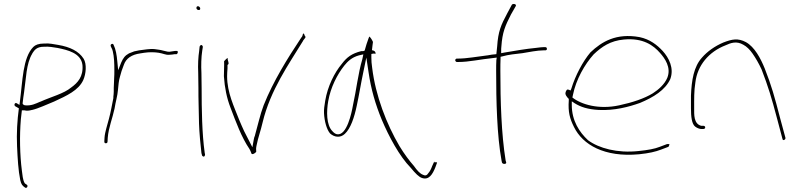

<svg xmlns="http://www.w3.org/2000/svg" viewBox="-20 -740 3975 957"><path d="M55 -211 74 -200C66 -141 62 -76 65 -10C68 52 71 109 81 158C86 180 92 186 105 195C113 201 122 187 114 181L105 175L103 173C93 156 92 130 89 110C79 33 77 -63 84 -146L89 -190H102C113 -187 125 -188 139 -192H140C171 -199 215 -220 250 -234C313 -263 372 -290 395 -341C409 -372 413 -421 397 -447C373 -485 329 -506 271 -516C245 -520 227 -525 201 -523H199C172 -523 156 -516 146 -506C93 -452 93 -337 79 -232L77 -217L64 -225C55 -231 48 -218 55 -211ZM93 -222V-227C95 -244 97 -263 100 -280C110 -345 110 -423 141 -473V-474C152 -490 162 -507 199 -507C225 -509 246 -504 267 -501C316 -491 384 -476 391 -416C396 -358 367 -327 335 -304C298 -273 236 -258 181 -233H180C157 -223 136 -212 105 -215C105 -214 94 -219 93 -222Z M500 -35C500 -28 503 -26 506 -26C513 -26 515 -27 516 -34L517 -53C521 -104 541 -151 551 -199C556 -232 566 -263 568 -292C570 -314 572 -339 578 -358L586 -386L597 -416C608 -449 636 -468 680 -474L699 -477C725 -481 752 -480 771 -477C792 -474 807 -465 823 -467H824C832 -467 846 -469 851 -470H860C867 -472 870 -489 859 -486H852C843 -484 833 -484 825 -482H823C817 -482 813 -483 809 -484L792 -488C785 -490 780 -491 773 -492L752 -495C728 -498 699 -492 673 -489L649 -484L623 -474C603 -463 594 -451 584 -428L569 -390L565 -431C562 -466 557 -495 546 -517C542 -527 528 -518 532 -511V-510C534 -503 539 -498 542 -485C549 -457 550 -423 550 -389C550 -375 550 -364 549 -351C549 -332 547 -317 547 -302V-284C547 -275 546 -266 545 -258V-251C538 -217 532 -181 523 -148C515 -116 503 -83 501 -54ZM551 -189Z M959 -700C959 -695 964 -690 970 -690C976 -690 978 -692 978 -698C978 -703 972 -709 967 -709C962 -709 959 -706 959 -700ZM968 -376C968 -352 969 -328 969 -301C969 -274 969 -246 970 -216L972 -124C973 -84 980 -8 984 23L987 34C987 36 987 36 991 39C998 44 1002 36 1002 30L1000 20V19C987 -73 985 -196 985 -301C985 -328 984 -352 984 -376C982 -414 983 -455 988 -487L991 -506C991 -507 991 -509 989 -512C983 -520 977 -513 975 -508L973 -489V-488C968 -456 966 -417 968 -376Z M1096 -360C1100 -302 1110 -252 1129 -203C1156 -132 1184 -55 1223 2C1237 26 1229 32 1246 26C1254 21 1257 17 1257 17V13C1256 6 1256 -3 1259 -16C1267 -57 1279 -86 1289 -130C1328 -292 1419 -419 1491 -537V-538L1501 -551C1504 -555 1503 -558 1499 -562C1495 -577 1490 -577 1487 -560L1478 -547C1415 -452 1342 -336 1294 -215C1277 -171 1264 -111 1251 -66V-65C1248 -59 1246 -51 1245 -45L1238 -6L1197 -86C1189 -104 1180 -123 1172 -143C1147 -208 1112 -278 1112 -360C1112 -373 1113 -385 1114 -399V-416C1122 -422 1120 -425 1115 -443V-451C1110 -449 1103 -442 1097 -435C1098 -412 1096 -385 1096 -360Z M1595 -176C1597 -136 1608 -95 1625 -75C1646 -56 1676 -51 1699 -73C1728 -100 1746 -155 1758 -212C1770 -267 1779 -325 1791 -381L1806 -453L1817 -380C1829 -297 1851 -220 1883 -143C1918 -60 1971 39 2027 96C2051 125 2068 142 2083 147C2118 159 2136 129 2150 94L2158 72C2160 70 2157 69 2152 68C2146 72 2145 69 2144 63V66L2134 88C2129 102 2123 114 2115 123C2108 135 2099 137 2088 131C2074 126 2059 110 2043 87C2021 62 1996 29 1971 -12C1907 -121 1852 -262 1835 -402C1832 -421 1831 -438 1831 -453V-471L1841 -473C1849 -473 1852 -472 1852 -471V-473C1852 -482 1848 -487 1834 -490C1835 -507 1838 -518 1839 -531C1833 -545 1825 -555 1821 -558C1821 -557 1818 -553 1817 -549C1813 -539 1801 -503 1797 -486L1796 -488C1791 -484 1790 -485 1780 -485C1733 -473 1709 -455 1684 -422C1647 -378 1613 -310 1601 -238C1597 -214 1594 -194 1595 -176ZM1616 -236C1628 -305 1661 -369 1696 -413C1713 -434 1733 -454 1769 -464L1791 -469L1786 -445C1765 -375 1756 -290 1739 -214C1733 -180 1709 -61 1659 -71C1651 -73 1644 -78 1637 -86C1606 -117 1607 -186 1616 -236Z M2249 -440C2249 -436 2253 -431 2257 -431H2265C2318 -431 2371 -444 2440 -451L2456 -453L2454 -440C2453 -423 2453 -406 2453 -386C2453 -236 2457 -65 2480 61L2482 70C2485 80 2506 79 2503 69L2500 59V58C2479 -72 2474 -236 2474 -386C2474 -408 2474 -430 2475 -450V-457L2484 -459C2515 -468 2550 -471 2584 -475C2614 -480 2659 -489 2689 -489H2698C2703 -489 2706 -492 2706 -496C2706 -502 2703 -505 2698 -505H2689C2684 -505 2670 -504 2649 -501C2606 -497 2545 -487 2494 -478L2478 -475V-488C2478 -495 2478 -500 2479 -508C2484 -580 2498 -611 2527 -668L2551 -710C2556 -720 2536 -724 2531 -716L2508 -673C2477 -615 2463 -584 2458 -508C2457 -497 2455 -482 2454 -470C2438 -469 2426 -467 2410 -464H2409C2358 -458 2307 -448 2264 -448H2257C2253 -448 2249 -444 2249 -440Z M2800 -282C2794 -270 2805 -257 2815 -247V-239C2811 -181 2820 -149 2841 -107C2884 -19 2992 45 3165 29C3215 24 3248 16 3274 6L3311 -8C3313 -9 3315 -12 3316 -18C3318 -20 3318 -21 3313 -22H3305L3268 -8C3243 2 3210 8 3161 13C3057 24 2965 -1 2911 -41C2868 -81 2830 -138 2830 -217V-235L2845 -225C2874 -207 2909 -195 2964 -192C3042 -188 3114 -207 3170 -227C3237 -255 3296 -291 3321 -346C3341 -400 3314 -452 3283 -486C3255 -516 3220 -544 3168 -555C3052 -576 2980 -533 2923 -479C2885 -434 2848 -364 2828 -299L2824 -289L2814 -293C2807 -296 2804 -292 2800 -283ZM2833 -254 2836 -268C2851 -343 2894 -419 2939 -469C2979 -507 3022 -537 3090 -543C3185 -552 3237 -514 3270 -476C3293 -450 3327 -404 3306 -352C3292 -319 3262 -293 3234 -275C3192 -249 3132 -229 3066 -215C2965 -193 2877 -219 2833 -254ZM2836 -268Z M3424 -200C3424 -159 3428 -122 3445 -109C3455 -101 3469 -97 3475 -97H3485C3491 -97 3495 -100 3495 -105C3495 -110 3491 -113 3485 -113H3475C3437 -123 3440 -170 3440 -200C3440 -247 3439 -286 3446 -329C3456 -414 3513 -482 3596 -514C3622 -526 3651 -537 3685 -517C3702 -508 3717 -493 3731 -473C3747 -450 3762 -424 3776 -394C3809 -308 3825 -256 3854 -146L3880 -48C3882 -35 3897 -45 3895 -53L3869 -149C3840 -261 3826 -311 3792 -398C3771 -450 3741 -506 3698 -530C3658 -551 3629 -545 3585 -528C3543 -510 3506 -484 3479 -453C3438 -408 3427 -340 3424 -263Z"/></svg>

Font: Stray Cat
Style: ExLtExt
Weight: 200
Version: Version 1.0